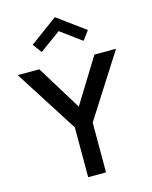

<svg xmlns="http://www.w3.org/2000/svg" viewBox="-161 -1254 1074 1356"><g transform="rotate(-15 376.0 -576.0)"><path d="M310.5 0V-364L16.5 -825H174.5L375.5 -498.5L577 -825H735L441 -364V0ZM222.5 -938.5 174 -1004.5 375.5 -1152.5 577.5 -1004.5 528.5 -938.5 375.5 -1050.5Z"/></g></svg>

Font: Spartan Thin SemiBold
Style: Regular
Weight: 600
Version: Version 1.004